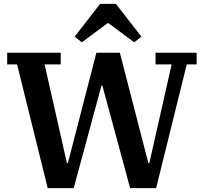

<svg xmlns="http://www.w3.org/2000/svg" viewBox="-20 -970 1050 990"><path d="M68 -638H17V-698H293V-638H210L325 -129H330L477 -698H598L745 -129H750L865 -638H782V-698H994V-638H943L785 0H651L508 -528H503L360 0H226ZM365 -781 496 -950H578L709 -781L672 -752L537 -852L402 -752Z"/></svg>

Font: IBM Plex Serif SmBld
Style: Regular
Weight: 600
Designer: Mike Abbink, Paul van der Laan, Pieter van Rosmalen
Foundry: Bold Monday
Version: Version 3.001